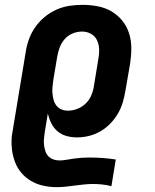

<svg xmlns="http://www.w3.org/2000/svg" viewBox="-20 -558 640 791"><path d="M213 213Q185 213 158 207Q131 201 108 187.5Q85 174 68 154Q51 134 41.5 108.5Q32 83 29 55.5Q26 28 29 0L86 -344Q90 -371 99.5 -397Q109 -423 125.5 -446.5Q142 -470 164.5 -488.5Q187 -507 213 -518.5Q239 -530 266.5 -534Q294 -538 320 -538Q352 -538 383 -532Q414 -526 439.5 -511Q465 -496 484 -472.5Q503 -449 512 -420Q521 -391 521 -359.5Q521 -328 516 -296L497 -186Q493 -161 486 -137Q479 -113 466 -90.5Q453 -68 434.5 -49Q416 -30 393.5 -17Q371 -4 346.5 2Q322 8 297 8Q274 8 253 2Q232 -4 216.5 -17.5Q201 -31 191.5 -50Q182 -69 177 -90Q177 -90 177 -90Q177 -90 177 -90L164 -11Q162 2 161 15Q160 28 161.5 40.5Q163 53 167 65Q171 77 179 85.5Q187 94 199 98.5Q211 103 224 103Q240 103 255.5 100Q271 97 286.5 95Q302 93 317.5 92Q333 91 348 91Q376 91 403 93Q430 95 457 99L439 209Q420 204 401 202Q382 200 363 200Q344 200 325.5 202Q307 204 288 206.5Q269 209 250.5 211Q232 213 213 213ZM260 -102Q279 -102 298.5 -109.5Q318 -117 333 -131.5Q348 -146 356 -165Q364 -184 367 -204L385 -314Q389 -334 388.5 -354Q388 -374 380 -391.5Q372 -409 355 -418.5Q338 -428 318 -428Q299 -428 280 -420.5Q261 -413 247.5 -398Q234 -383 226.5 -364Q219 -345 216 -326L200 -231Q198 -217 196.5 -202.5Q195 -188 196 -174.5Q197 -161 200.5 -147.5Q204 -134 212 -123.5Q220 -113 232.5 -107.5Q245 -102 260 -102Z"/></svg>

Font: Iosevka Slab XBdEx
Style: Italic
Weight: 800
Width: 7
Italic angle: -9°
Monospace: yes
Designer: Belleve Invis
Foundry: Belleve Invis
Version: Version 11.1.1; ttfautohint (v1.8.3)